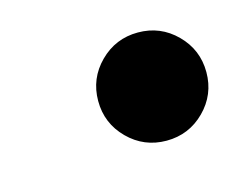

<svg xmlns="http://www.w3.org/2000/svg" viewBox="-40 -532 314 252"><g transform="rotate(-15 117.5 -406.5)"><path d="M88 -407Q88 -437.5 109.5 -459Q131 -480.5 161.5 -480.5Q192 -480.5 213.5 -459Q235 -437.5 235 -407Q235 -376.5 213.5 -355Q192 -333.5 161.5 -333.5Q131 -333.5 109.5 -355Q88 -376.5 88 -407Z"/></g></svg>

Font: Besley* Condensed Medium
Style: Italic
Weight: 500
Width: 3
Italic angle: -13°
Designer: Owen Earl
Foundry: indestructible type*
Version: Version 3.000; ttfautohint (v1.8.3)